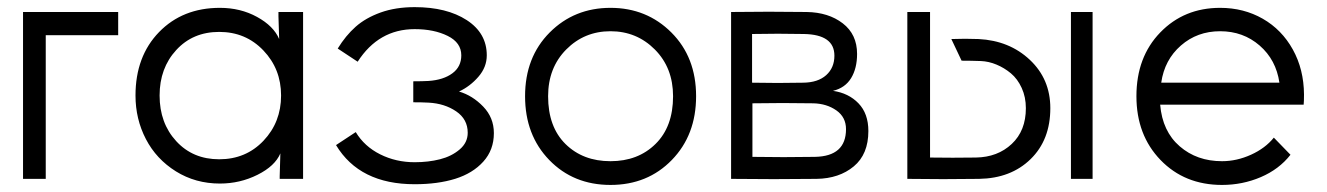

<svg xmlns="http://www.w3.org/2000/svg" viewBox="-20 -504 3738 541"><path d="M108.9 0H44.9V-470.2H313V-404.8H108.9Z M597.7 -55.2Q672.9 -55.2 722.4 -107.4Q772 -159.7 772 -234.9Q772 -309.6 722.2 -361.8Q672.4 -414.1 597.7 -414.1Q523.4 -414.1 476.6 -363Q429.7 -312 429.7 -234.9Q429.7 -157.2 476.6 -106.2Q523.4 -55.2 597.7 -55.2ZM361.8 -234.9Q361.8 -345.2 428.2 -413.6Q494.6 -481.9 599.6 -481.9Q657.7 -481.9 704.3 -456.3Q751 -430.7 766.6 -394L764.6 -458V-470.2H834V0H768.1V-7.8L770 -71.8Q754.9 -36.1 705.6 -11.5Q656.2 13.2 599.6 13.2Q530.8 13.2 475.6 -21.2Q420.4 -55.7 391.1 -112.1Q361.8 -168.5 361.8 -234.9Z M982.4 -131.8Q1006.8 -91.3 1051.3 -69.1Q1095.7 -46.9 1148.4 -46.9Q1187 -46.9 1219.7 -55.2Q1252.4 -63.5 1275.1 -82.8Q1297.9 -102.1 1297.9 -129.9Q1297.9 -168 1265.4 -190.2Q1232.9 -212.4 1187.5 -214.8Q1169.4 -215.8 1144.5 -215.8V-274.9Q1169.4 -274.9 1187.5 -275.9Q1229.5 -278.8 1254.6 -297.4Q1279.8 -315.9 1279.8 -348.1Q1279.8 -383.8 1241.5 -402.8Q1203.1 -421.9 1148.4 -421.9Q1046.9 -421.9 987.8 -330.1L931.6 -367.2Q954.1 -403.8 982.2 -428.7Q1010.3 -453.6 1052.5 -468.8Q1094.7 -483.9 1148.4 -483.9Q1238.8 -483.9 1295.2 -447.3Q1351.6 -410.6 1351.6 -348.1Q1351.6 -314.9 1328.1 -287.8Q1304.7 -260.7 1273.4 -246.1Q1311.5 -234.9 1341.6 -203.6Q1371.6 -172.4 1371.6 -128.9Q1371.6 -81.5 1341.8 -48.6Q1312 -15.6 1262.7 -0.2Q1213.4 15.1 1148.4 15.1Q993.2 15.1 926.8 -95.2Z M1524.4 -232.9Q1524.4 -146.5 1573.5 -98.1Q1622.6 -49.8 1700.2 -49.8Q1777.8 -49.8 1827.1 -98.4Q1876.5 -147 1876.5 -232.9Q1876.5 -313 1825.2 -364.5Q1773.9 -416 1700.2 -416Q1626.5 -416 1575.4 -364.5Q1524.4 -313 1524.4 -232.9ZM1459.5 -232.9Q1459.5 -342.8 1528.8 -412.4Q1598.1 -481.9 1700.2 -481.9Q1802.2 -481.9 1871.8 -412.4Q1941.4 -342.8 1941.4 -232.9Q1941.4 -123.5 1873 -53.2Q1804.7 17.1 1700.2 17.1Q1595.7 17.1 1527.6 -53.2Q1459.5 -123.5 1459.5 -232.9Z M2099.1 -271Q2171.4 -269.5 2243.2 -271Q2284.7 -271.5 2307.9 -292.2Q2331.1 -313 2331.1 -347.2Q2331.1 -406.7 2245.1 -408.2Q2171.4 -409.7 2099.1 -408.2ZM2040 0V-470.2Q2145.5 -471.7 2252.9 -470.2Q2314.5 -469.2 2354.7 -438.2Q2395 -407.2 2395 -352.1Q2395 -311.5 2378.2 -283.9Q2361.3 -256.3 2327.1 -248Q2371.1 -241.7 2398.9 -212.9Q2426.8 -184.1 2426.8 -134.8Q2426.8 -69.3 2385.7 -35.2Q2344.7 -1 2280.8 0Q2160.2 1.5 2040 0ZM2100.1 -62Q2188 -60.5 2275.9 -62Q2363.8 -63.5 2363.8 -140.1Q2363.8 -173.8 2336.7 -192.9Q2309.6 -211.9 2272 -212.9Q2185.1 -214.4 2100.1 -212.9Z M2600.6 -60.1Q2663.6 -59.1 2729.5 -60.1Q2791 -61 2830.8 -98.4Q2870.6 -135.7 2870.6 -199.2Q2870.6 -230.5 2858.9 -256.1Q2847.2 -281.7 2828.4 -297.4Q2809.6 -313 2787.8 -322Q2766.1 -331.1 2743.7 -332Q2715.8 -333 2689.5 -333L2660.6 -394Q2699.7 -395.5 2737.3 -394Q2824.2 -389.6 2881.8 -335.4Q2939.5 -281.2 2939.5 -199.2Q2939.5 -109.9 2884 -55.7Q2828.6 -1.5 2738.8 0Q2637.2 1.5 2536.6 0V-470.2H2600.6ZM2997.6 0V-470.2H3058.6V0Z M3616.2 -67.9Q3584 -26.9 3532.5 -4.9Q3481 17.1 3423.3 17.1Q3317.9 17.1 3250 -53.2Q3182.1 -123.5 3182.1 -232.9Q3182.1 -343.3 3249.3 -412.6Q3316.4 -481.9 3418 -481.9Q3484.4 -481.9 3538.1 -451.2Q3591.8 -420.4 3622.8 -364.5Q3653.8 -308.6 3654.3 -237.8Q3654.3 -217.8 3653.3 -209H3249Q3255.4 -133.8 3304 -91.8Q3352.5 -49.8 3423.3 -49.8Q3464.8 -49.8 3505.1 -68.1Q3545.4 -86.4 3569.3 -116.2ZM3252 -271H3585Q3575.7 -335.4 3529.3 -375.7Q3482.9 -416 3418 -416Q3353.5 -416 3307.4 -375.7Q3261.2 -335.4 3252 -271Z"/></svg>

Font: Kreadon
Style: Regular
Weight: 400
Designer: kohakuno
Foundry: StudioGnu
Version: Version 1.000;Glyphs 3.1.2 (3151)